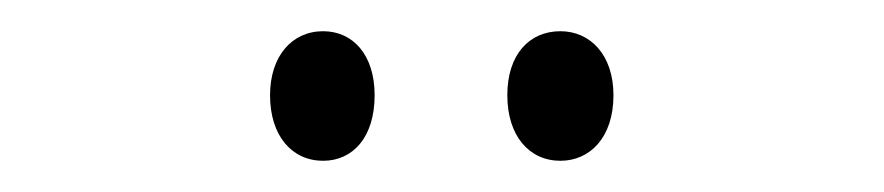

<svg xmlns="http://www.w3.org/2000/svg" viewBox="-20 -727 566 123"><path d="M153 -666C153 -640 167 -624 187 -624C206 -624 220 -639 220 -666C220 -692 206 -707 187 -707C167 -707 153 -691 153 -666ZM305 -666C305 -640 319 -624 339 -624C358 -624 373 -639 373 -666C373 -692 358 -707 339 -707C319 -707 305 -692 305 -666Z"/></svg>

Font: Noto Sans Gujarati UI ExtraCondensed Light
Style: Regular
Weight: 300
Width: 2
Designer: Jelle Bosma - Monotype Design Team, Universal Thirst
Foundry: Monotype Imaging Inc.
Version: Version 2.106